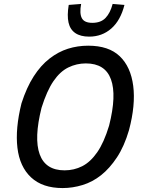

<svg xmlns="http://www.w3.org/2000/svg" viewBox="-20 -946 731 975"><path d="M298 9Q196 9 138 -45Q80 -99 68.5 -195.5Q57 -292 89 -421Q115 -502 151 -558Q187 -614 231.5 -648.5Q276 -683 325 -698.5Q374 -714 428 -714Q532 -714 588 -660.5Q644 -607 656.5 -510Q669 -413 635 -285Q611 -203 574 -147Q537 -91 493.5 -56.5Q450 -22 399.5 -6.5Q349 9 298 9ZM308 -81Q356 -81 397.5 -102Q439 -123 473.5 -172.5Q508 -222 534 -308Q573 -462 543.5 -543Q514 -624 416 -624Q369 -624 327 -603.5Q285 -583 251.5 -534Q218 -485 191 -399Q152 -244 181.5 -162.5Q211 -81 308 -81ZM433 -760Q389 -760 362.5 -778Q336 -796 328 -831.5Q320 -867 329 -921L392 -926Q383 -878 395.5 -854Q408 -830 449 -830Q492 -830 516 -855Q540 -880 552 -926L612 -921Q592 -842 545 -801Q498 -760 433 -760Z"/></svg>

Font: Nunito Sans 7pt Condensed SemiBold
Style: Italic
Weight: 600
Width: 3
Italic angle: -9°
Designer: Vernon Adams
Foundry: Vernon Adams
Version: Version 3.101;gftools[0.9.27]